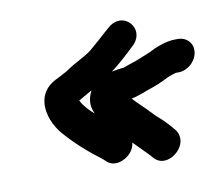

<svg xmlns="http://www.w3.org/2000/svg" viewBox="-54 -501 596 518"><g transform="rotate(-10 244.5 -241.5)"><path d="M449.9 -362H441.9C416.5 -362 385.7 -349.2 369.7 -340.4C365.6 -338.2 342.4 -329.2 327.6 -323.3L307.5 -316.6C297.1 -313.1 293.7 -311 290.9 -311C290 -311 288.5 -310.9 287.3 -310.7C260.1 -306.9 202.5 -301.5 188.9 -246.4C176.6 -198.7 230.5 -157 243.8 -144.7C269.3 -119.5 298.1 -90.2 322.2 -65.7L328.5 -58.3C354.8 -27.1 403.9 -56.4 409.2 -90C411 -102 407.6 -113.6 400.8 -121.7L394.1 -129.7C381.2 -144.9 372.7 -153.2 355.4 -168.2C341.7 -182.6 327.3 -197.5 310.9 -212.9C307.7 -216.3 304.1 -219.9 299.1 -225.2C307.6 -227 316.6 -229.3 325.9 -232.8L346.1 -240.4C364.1 -245.9 389.4 -256.3 404.5 -264.6C407 -265.9 422.9 -271.7 428.9 -273H435.9C460.7 -273 484.1 -293.2 488 -318C492.1 -344 473 -362 449.9 -362ZM269.2 -423C260.8 -415.8 252.1 -408.2 240.4 -397.3L218.9 -378.7C218.5 -378.4 217.8 -377.7 217.3 -377.3C201.2 -361.4 170.6 -350.4 138.9 -328.2C129.1 -322.4 119.9 -318.1 105.7 -310.8C53.7 -284 62.7 -232.1 73 -206.6C79 -191.9 86.4 -180.2 93.9 -170.6C123.2 -135.8 157.7 -105.3 194.5 -77.8L202.3 -70.6C222 -51.7 251.5 -63.9 265.5 -78C286.4 -99.1 284 -126.6 266.9 -141.3L259 -148.5C252.7 -154.3 246.6 -158.3 237.6 -165.3L213.2 -186C193.6 -202.7 170 -222.3 159 -244.5C170.8 -251 185.3 -260.2 195 -265.2C243.4 -290 284.2 -324.1 323.6 -362.2C372.5 -403.4 316 -467.6 269.2 -423Z"/></g></svg>

Font: Just Breathe
Style: BdObl3
Weight: 400
Foundry: Cannot Into Space Fonts
Version: Version 0.72